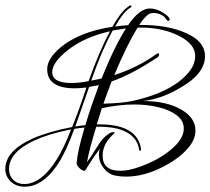

<svg xmlns="http://www.w3.org/2000/svg" viewBox="-157 -613 793 724"><path d="M-64 91Q-96 91 -116.5 71.5Q-137 52 -137 24Q-137 -44 -33 -91Q27 -117 115 -134Q125 -158 138.5 -195Q152 -232 169 -283Q143 -280 125 -280Q21 -280 21 -352Q21 -392 71 -434Q142 -493 267 -512Q302 -575 333 -592Q337 -594 338 -591Q340 -586 336 -585Q310 -571 277 -513Q289 -515 301 -516Q313 -517 326 -518Q369 -581 408 -581Q434 -581 460 -564Q483 -549 483 -539Q483 -536 478 -534Q474 -534 470 -540Q466 -546 461 -551Q442 -564 425 -564Q417 -564 412 -563Q394 -558 368 -519H375Q477 -519 545 -488Q616 -457 616 -401Q616 -335 523 -282Q486 -260 451 -248Q416 -236 383 -232Q472 -232 528 -199Q580 -168 580 -121Q580 -85 549 -51Q515 -13 456 17Q385 53 318 53Q297 53 277 49Q252 44 234 21Q216 -2 216 -30Q216 -44 220 -53Q210 -40 196 -19.5Q182 1 165 29Q163 31 161 31Q153 31 142 20.5Q131 10 132 0Q136 -46 162 -132Q152 -131 142.5 -130Q133 -129 123 -127Q108 -85 94.5 -56Q81 -27 70 -8Q10 91 -64 91ZM233 -222Q303 -224 341 -232Q453 -256 519 -306Q548 -329 563.5 -352.5Q579 -376 579 -402Q579 -446 521 -476Q459 -509 373 -509H362Q322 -445 274 -330Q362 -358 431 -408Q435 -412 440 -412Q443 -412 443 -408Q443 -400 434 -395Q339 -332 264 -306Q253 -278 245.5 -257Q238 -236 233 -222ZM187 -309 207 -313Q216 -315 226 -317Q250 -377 273 -424Q296 -471 318 -506L293 -502Q281 -500 268 -498Q227 -424 187 -309ZM112 -300Q125 -300 141 -301.5Q157 -303 177 -307Q218 -422 258 -495Q163 -474 100 -425Q40 -378 40 -341Q40 -300 112 -300ZM127 -136Q137 -138 146 -139Q155 -140 165 -141Q176 -179 189 -216.5Q202 -254 216 -292L198 -289Q189 -287 179 -285ZM297 31Q328 31 370 16Q442 -10 488 -49Q536 -89 536 -128Q536 -158 510 -178Q484 -198 441.5 -208.5Q399 -219 349 -219Q292 -219 227 -205L208 -144Q362 -147 375 -50Q376 -46 372 -45Q368 -44 368 -48Q353 -138 206 -135Q192 -90 183.5 -57Q175 -24 171 -1Q175 -5 213 -65Q227 -89 248 -105Q261 -115 270 -115Q275 -115 275 -112Q275 -111 273 -109Q230 -72 230 -26Q230 31 297 31ZM-66 81Q0 81 59 -15Q70 -33 83.5 -60.5Q97 -88 111 -125Q28 -109 -28 -83Q-123 -39 -123 25Q-123 49 -107 65Q-91 81 -66 81Z"/></svg>

Font: Lovers Quarrel
Style: Regular
Weight: 400
Designer: Robert E. Leuschke
Foundry: Robert E. Leuschke
Version: Version 1.010; ttfautohint (v1.8.3)